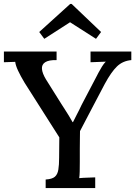

<svg xmlns="http://www.w3.org/2000/svg" viewBox="-23 -964 693 984"><path d="M211 0V-44Q244 -46 258 -58Q272 -70 276 -94.5Q280 -119 280 -155L281 -260L103 -540Q82 -575 69.5 -602Q57 -629 55 -647Q39 -646 25 -646Q11 -646 -3 -645V-700H267V-656Q227 -657 208.5 -645Q190 -633 192 -610.5Q194 -588 212 -558L291 -432Q299 -420 309 -404Q319 -388 329.5 -371.5Q340 -355 349 -338H351Q360 -357 371.5 -378.5Q383 -400 395 -426L469 -567Q474 -577 482 -592Q490 -607 499.5 -622.5Q509 -638 519 -648Q501 -647 479.5 -646.5Q458 -646 441 -645V-700H650V-656Q606 -652 576.5 -623.5Q547 -595 514 -534Q481 -471 449 -410.5Q417 -350 387 -292Q387 -276 386.5 -251Q386 -226 386 -201Q386 -176 386 -157.5Q386 -139 386 -134Q386 -107 385.5 -85.5Q385 -64 383 -51Q403 -53 425.5 -53.5Q448 -54 465 -55V0ZM469 -765 336 -850 204 -765 178 -800 337 -944H344L495 -800Z"/></svg>

Font: Lora Medium
Style: Regular
Weight: 500
Designer: Olga Karpushina, Alexei Vanyashin (Cyrillic)
Foundry: Cyreal
Version: Version 3.004